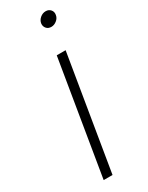

<svg xmlns="http://www.w3.org/2000/svg" viewBox="-194 -763 613 797"><g transform="rotate(-30 112.0 -364.0)"><path d="M45.4 0 135.7 -545.9H178.2L87.9 0ZM175.8 -659.2Q161.1 -659.2 152.6 -669.2Q144 -679.2 146 -693.4Q148.4 -707.5 160.4 -717.5Q172.4 -727.5 187 -727.5Q201.7 -727.5 210.2 -717.5Q218.8 -707.5 216.3 -693.4Q214.4 -679.2 202.1 -669.2Q189.9 -659.2 175.8 -659.2Z"/></g></svg>

Font: Inter Extra Light
Style: Italic
Weight: 200
Italic angle: -9.39999°
Designer: Rasmus Andersson
Foundry: rsms
Version: Version 4.000;git-3c8e0fc